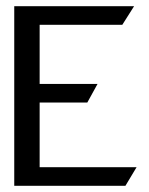

<svg xmlns="http://www.w3.org/2000/svg" viewBox="-20 -600 482 620"><path d="M26 0H385L421 -60H108V-269H262L295 -329H108V-520H375L413 -580H26Z"/></svg>

Font: Charger Sport
Style: DfBdNrw
Weight: 400
Designer: Jasper
Foundry: Cannot Into Space Fonts
Version: Version 1.1